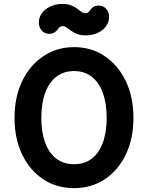

<svg xmlns="http://www.w3.org/2000/svg" viewBox="-20 -959 766 994"><path d="M363 15Q273 15 203.8 -30.9Q134.5 -76.8 94.9 -158.8Q55.2 -240.8 55.2 -349Q55.2 -457.2 95.1 -539.6Q135 -622 204.9 -668.5Q274.8 -715 363.2 -715Q452.8 -715 522 -668.5Q591.2 -622 631 -539.6Q670.8 -457.2 670.8 -349Q670.8 -240.8 631.2 -158.8Q591.8 -76.8 522.4 -30.9Q453 15 363 15ZM363 -108.8Q417 -108.8 454.6 -137.2Q492.2 -165.8 512.2 -220Q532.2 -274.2 532.2 -349Q532.2 -424.2 512.2 -478.5Q492.2 -532.8 454.6 -562Q417 -591.2 363 -591.2Q310 -591.2 272 -562Q234 -532.8 214 -478.5Q194 -424.2 194 -349Q194 -274.2 214 -220Q234 -165.8 272 -137.2Q310 -108.8 363 -108.8ZM235.8 -784Q211 -784 195.6 -801.6Q180.2 -819.2 181.2 -845.8Q182.2 -871.8 198.4 -892.6Q214.5 -913.5 242.1 -926.1Q269.8 -938.8 303 -938.8Q329.2 -938.8 347.4 -931.6Q365.5 -924.5 378.5 -914.8Q391.5 -905 401.6 -897.9Q411.8 -890.8 421.8 -890.8Q431.5 -890.8 436.6 -895Q441.8 -899.2 447.2 -907.5Q453.8 -916.8 463.9 -923.5Q474 -930.2 490.5 -930.2Q515 -930.2 530.4 -912.6Q545.8 -895 544.8 -868.5Q544 -842.5 527.9 -821.6Q511.8 -800.8 484.6 -788.2Q457.5 -775.8 423.5 -775.8Q397.5 -775.8 379.4 -782.9Q361.2 -790 348 -799.8Q334.8 -809.5 324.5 -816.6Q314.2 -823.8 304 -823.8Q295 -823.5 289.6 -819.1Q284.2 -814.8 278.5 -806.5Q272.2 -798.2 262.1 -791.1Q252 -784 235.8 -784Z"/></svg>

Font: National Park
Style: Regular
Weight: 400
Designer: Andrea Herstowski, Ben Hoepner
Version: Version 1.009